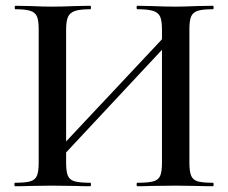

<svg xmlns="http://www.w3.org/2000/svg" viewBox="-20 -645 790 665"><path d="M147 -89 587 -558 605 -541 166 -71ZM32 -12Q68 -12 85 -17Q102 -22 108 -36.5Q114 -51 114 -81V-544Q114 -574 108 -588Q102 -602 85 -607.5Q68 -613 33 -613Q31 -613 31 -619Q31 -625 33 -625L86 -624Q132 -622 158 -622Q193 -622 241 -624L293 -625Q295 -625 295 -619Q295 -613 293 -613Q257 -613 239.5 -607Q222 -601 215.5 -586.5Q209 -572 209 -542V-81Q209 -51 215 -36.5Q221 -22 238.5 -17Q256 -12 293 -12Q295 -12 295 -6Q295 0 293 0Q259 0 240 -1L158 -2L85 -1Q66 0 32 0Q30 0 30 -6Q30 -12 32 -12ZM456 -12Q494 -12 511.5 -17Q529 -22 535 -36.5Q541 -51 541 -81V-542Q541 -572 535 -586.5Q529 -601 511 -607Q493 -613 456 -613Q453 -613 453 -619Q453 -625 456 -625L504 -624Q552 -622 589 -622Q616 -622 662 -624L717 -625Q720 -625 720 -619Q720 -613 717 -613Q681 -613 664.5 -607.5Q648 -602 642 -588Q636 -574 636 -544V-81Q636 -51 642 -36.5Q648 -22 664.5 -17Q681 -12 717 -12Q720 -12 720 -6Q720 0 717 0Q683 0 662 -1L589 -2L504 -1Q486 0 456 0Q453 0 453 -6Q453 -12 456 -12Z"/></svg>

Font: Cormorant SC SemiBold
Style: Regular
Weight: 600
Designer: Christian Thalmann (Catharsis Fonts)
Foundry: Catharsis Fonts
Version: Version 4.000